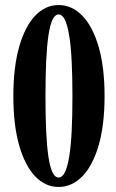

<svg xmlns="http://www.w3.org/2000/svg" viewBox="-20 -731 462 762"><path d="M212.5 11Q159.5 11 119 -31.8Q78.5 -74.5 55.8 -155Q33 -235.5 33 -349Q33 -463.5 55.8 -544.2Q78.5 -625 119 -668Q159.5 -711 212.5 -711Q266 -711 307.2 -668Q348.5 -625 371.8 -544.2Q395 -463.5 395 -349Q395 -235.5 371.8 -155Q348.5 -74.5 307.2 -31.8Q266 11 212.5 11ZM212.5 -26.5Q227.5 -26.5 237.8 -47.8Q248 -69 254.8 -110.2Q261.5 -151.5 264.5 -211.5Q267.5 -271.5 267.5 -349Q267.5 -426.5 264.5 -486.8Q261.5 -547 254.8 -588.8Q248 -630.5 237.8 -652Q227.5 -673.5 212.5 -673.5Q198 -673.5 188 -652Q178 -630.5 172 -588.8Q166 -547 163.2 -486.8Q160.5 -426.5 160.5 -349Q160.5 -271.5 163.2 -211.5Q166 -151.5 172 -110.2Q178 -69 188 -47.8Q198 -26.5 212.5 -26.5Z"/></svg>

Font: Imbue Thin 10pt
Style: Bold
Weight: 700
Version: Version 1.102